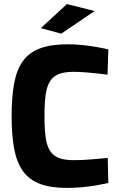

<svg xmlns="http://www.w3.org/2000/svg" viewBox="-20 -909 578 941"><path d="M308 12Q228 12 175.5 -8Q123 -28 92.5 -70.5Q62 -113 49.5 -179.5Q37 -246 37 -340Q37 -434 49.5 -501Q62 -568 92.5 -610Q123 -652 176.5 -672Q230 -692 313 -692Q345 -692 381 -688.5Q417 -685 451.5 -679Q486 -673 511 -667L507 -543Q487 -546 458 -549Q429 -552 398.5 -554.5Q368 -557 341 -557Q296 -557 268 -546Q240 -535 224.5 -509.5Q209 -484 203.5 -443Q198 -402 198 -340Q198 -279 203.5 -237.5Q209 -196 224.5 -171Q240 -146 268 -135Q296 -124 342 -124Q382 -124 429.5 -128Q477 -132 508 -135L511 -12Q488 -7 454.5 -1Q421 5 382.5 8.5Q344 12 308 12ZM280 -744 180 -771 308 -889 444 -855Z"/></svg>

Font: Cairo ExtraBold
Style: Regular
Weight: 800
Designer: Mohamed Gaber, Accademia di Belle Arti di Urbino
Foundry: Kief Type Foundry, Accademia di Belle Arti di Urbino
Version: Version 3.117